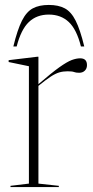

<svg xmlns="http://www.w3.org/2000/svg" viewBox="-20 -757 378 777"><path d="M304.5 -521Q332 -521 332 -493.5Q332 -479.5 323.2 -471Q314.5 -462.5 300.5 -462.5Q287 -462.5 279.8 -465.5Q272.5 -468.5 253.5 -468.5Q235.5 -468.5 220 -464Q204.5 -459.5 185 -446.8Q165.5 -434 135.5 -409.5V-14L218 -5V0H22.5V-5L97 -14V-489L15 -506V-513.5L131.5 -527.5H135.5V-416.5Q189 -462.5 220.2 -484.8Q251.5 -507 270.2 -514Q289 -521 304.5 -521ZM177.5 -698Q128.5 -698 96.8 -667.8Q65 -637.5 47.5 -569H34Q50.5 -637 68.8 -673.2Q87 -709.5 112.8 -723.2Q138.5 -737 177.5 -737Q216.5 -737 242.2 -723.2Q268 -709.5 286.2 -673.2Q304.5 -637 321 -569H307.5Q290.5 -637.5 258.5 -667.8Q226.5 -698 177.5 -698Z"/></svg>

Font: Newsreader Display ExtraLight
Style: Regular
Weight: 275
Designer: Hugues Gentile
Foundry: Production Type
Version: Version 1.002